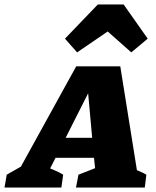

<svg xmlns="http://www.w3.org/2000/svg" viewBox="-87 -834 692 854"><path d="M522 -77Q534 -72 544 -67.5Q554 -63 564 -57L557 0H251L262 -57L336 -86L331 -132H160L136 -85Q151 -78 162.5 -73.5Q174 -69 194 -57L186 0H-67L-57 -57L6 -93L252 -539H448ZM205 -221H323L305 -419ZM463 -814 570 -662 497 -601 392 -694 256 -601 202 -662 348 -814Z"/></svg>

Font: Piazzolla SC ExtraBold
Style: Italic
Weight: 800
Italic angle: -11.3°
Designer: Juan Pablo del Peral
Foundry: Huerta Tipografica
Version: Version 1.330